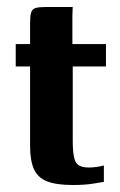

<svg xmlns="http://www.w3.org/2000/svg" viewBox="-20 -525 344 549"><path d="M188 4Q141 4 114.5 -6.5Q88 -17 77 -41.5Q66 -66 66 -109V-335H25V-399H66V-458Q66 -479 69 -489Q72 -499 81.5 -502Q91 -505 110 -505H188Q188 -502 187.5 -495.5Q187 -489 187 -479V-399H283V-335H188V-120Q188 -81 195.5 -63.5Q203 -46 235 -46Q245 -46 258.5 -48Q272 -50 277 -52V-5Q271 -4 247 0Q223 4 188 4Z"/></svg>

Font: Genos Thin SemiBold
Style: Regular
Weight: 600
Version: Version 1.010